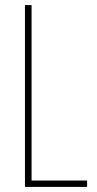

<svg xmlns="http://www.w3.org/2000/svg" viewBox="-20 -734 381 754"><path d="M78 0V-714H104V-25H322V0Z"/></svg>

Font: Noto Sans Khmer ExtraCondensed Thin
Style: Regular
Weight: 250
Width: 2
Designer: Danh Hong and the Monotype Design Team
Foundry: Monotype Imaging Inc.
Version: Version 2.004